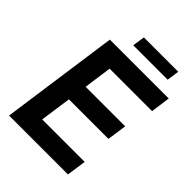

<svg xmlns="http://www.w3.org/2000/svg" viewBox="-238 -955 1071 1071"><g transform="rotate(45 297.0 -420.0)"><path d="M32 0H496.5L513 -115.5H178L204 -300H516L532.5 -415.5H220.5L243.5 -581.5H578.5L594.5 -697H130ZM244.5 -767H516L526.5 -840H255.5Z"/></g></svg>

Font: HK Grotesk
Style: Bold Italic
Weight: 700
Italic angle: -16°
Designer: Alfredo Marco Pradil
Foundry: Hanken Design Co.
Version: Version 3.001;FEAKit 1.0